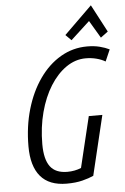

<svg xmlns="http://www.w3.org/2000/svg" viewBox="-61 -962 662 1016"><g transform="rotate(-5 270.0 -454.5)"><path d="M252 10Q159 10 113 -44.5Q67 -99 67 -204Q67 -309 93.5 -400Q120 -491 168 -559.5Q216 -628 281 -666Q346 -704 422 -704Q459 -704 488.5 -696.5Q518 -689 540 -678L513 -616Q493 -628 466 -635Q439 -642 409 -642Q354 -642 305.5 -608.5Q257 -575 220 -516Q183 -457 162 -378Q141 -299 141 -209Q141 -129 169.5 -90.5Q198 -52 261 -52Q300 -52 334 -66L399 -336H471L395 -19Q371 -8 335.5 1Q300 10 252 10ZM343 -744 313 -774 461 -919 538 -773 499 -744 444 -837Z"/></g></svg>

Font: Ubuntu Sans Condensed
Style: Italic
Weight: 400
Width: 3
Italic angle: -13.5°
Designer: Dalton Maag Ltd
Foundry: Dalton Maag Ltd
Version: Version 1.006; ttfautohint (v1.8.4.7-5d5b)